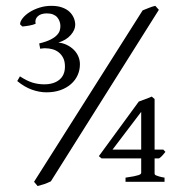

<svg xmlns="http://www.w3.org/2000/svg" viewBox="-20 -623 626 658"><path d="M463.9 -239.7 365.7 -110.4H463.9ZM253.9 -402.8Q253.9 -382.8 246.1 -365.5Q238.3 -348.1 223.4 -335Q208.5 -321.8 187.3 -314.2Q166 -306.6 139.2 -306.6Q114.7 -306.6 89.4 -315.7Q64 -324.7 39.1 -345.2L48.3 -361.3Q73.2 -345.2 92.3 -339.6Q111.3 -334 131.8 -334Q164.1 -334 183.3 -349.6Q202.6 -365.2 202.6 -395Q202.6 -412.6 196.5 -424.6Q190.4 -436.5 180.9 -443.8Q171.4 -451.2 159.7 -454.3Q147.9 -457.5 136.7 -457.5H130.9Q128.9 -457.5 127.4 -457.3Q126 -457 124 -456.8Q122.1 -456.5 117.7 -456.1L114.3 -474.1Q138.7 -480 153.1 -487.3Q167.5 -494.6 175 -502.7Q182.6 -510.7 184.8 -518.6Q187 -526.4 187 -533.7Q187 -541.5 184.3 -549.3Q181.6 -557.1 176.3 -563.5Q170.9 -569.8 161.9 -573.5Q152.8 -577.1 140.6 -577.1Q120.1 -577.1 109.4 -567.1Q98.6 -557.1 102.1 -541.5Q92.8 -537.6 80.6 -535.4Q68.4 -533.2 56.6 -532.2L48.8 -539.6Q48.8 -549.3 57.6 -560.5Q66.4 -571.8 81.3 -581.3Q96.2 -590.8 115.5 -596.9Q134.8 -603 156.2 -603Q177.2 -603 192.9 -597.4Q208.5 -591.8 218.3 -582.5Q228 -573.2 232.9 -561.5Q237.8 -549.8 237.8 -538.1Q237.8 -520.5 222.4 -502.9Q207 -485.4 180.2 -477.1Q195.8 -475.6 209.2 -469Q222.7 -462.4 232.7 -452.6Q242.7 -442.9 248.3 -429.9Q253.9 -417 253.9 -402.8ZM546.9 -102.5Q541 -95.2 536.1 -89.6Q531.2 -84 524.9 -80.1H509.8V-28.3Q509.8 -26.4 510.7 -24.9Q511.7 -23.4 515.4 -21.7Q519 -20 525.9 -18.1Q532.7 -16.1 543.9 -14.2V0H410.2V-14.2Q427.7 -16.6 438.5 -18.8Q449.2 -21 454.8 -22.9Q460.4 -24.9 462.2 -26.9Q463.9 -28.8 463.9 -30.8V-80.1H328.1L318.8 -87.9L455.6 -274.9Q466.8 -279.3 479.2 -283.7Q491.7 -288.1 500 -292L509.8 -283.7V-110.4H539.6ZM154.3 -1.5Q143.1 3.9 132.6 7.6Q122.1 11.2 108.9 14.6L96.7 0L468.8 -587.4Q478.5 -591.3 490 -595.9Q501.5 -600.6 512.2 -603L524.4 -589.4Z"/></svg>

Font: Akkhara
Style: Regular
Weight: 400
Designer: J. Victor Gaultney
Version: Version 1.00 June 13, 2006, initial release